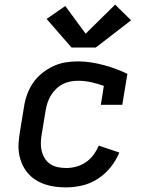

<svg xmlns="http://www.w3.org/2000/svg" viewBox="-20 -804 640 832"><path d="M267 8Q243 8 219.5 5Q196 2 174 -5.5Q152 -13 133.5 -25Q115 -37 100.5 -54Q86 -71 76.5 -92Q67 -113 63 -136Q59 -159 60.5 -183Q62 -207 66 -231L84 -341Q88 -368 97.5 -394.5Q107 -421 123 -444.5Q139 -468 162 -486.5Q185 -505 210.5 -517Q236 -529 263 -533.5Q290 -538 318 -538Q347 -538 375 -533.5Q403 -529 429.5 -522Q456 -515 481.5 -505.5Q507 -496 532 -484L510 -350H417L430 -432Q404 -441 376 -447.5Q348 -454 319 -454Q302 -454 285.5 -451Q269 -448 253 -440Q237 -432 224 -419.5Q211 -407 201.5 -392Q192 -377 186.5 -360.5Q181 -344 178 -327L160 -217Q157 -199 157 -181Q157 -163 161.5 -146.5Q166 -130 175.5 -115.5Q185 -101 199.5 -92Q214 -83 231.5 -79.5Q249 -76 267 -76Q289 -76 311 -82Q333 -88 352 -101Q371 -114 385 -133Q399 -152 408 -173L497 -143Q483 -109 459.5 -79.5Q436 -50 404.5 -29.5Q373 -9 337.5 -0.5Q302 8 267 8ZM290 -598 182 -722 263 -778 351 -658 479 -784 548 -716 395 -598Z"/></svg>

Font: Iosevka Curly Slab MdEx
Style: Italic
Weight: 500
Width: 7
Italic angle: -9°
Monospace: yes
Designer: Belleve Invis
Foundry: Belleve Invis
Version: Version 11.0.0; ttfautohint (v1.8.3)